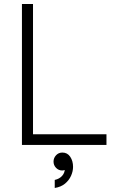

<svg xmlns="http://www.w3.org/2000/svg" viewBox="-20 -720 573 954"><path d="M89 0V-700H144V0ZM118 0V-53H509V0ZM252 214V174Q275 169 288.5 154Q302 139 302 119Q302 104 298 95L320 82Q323 89 323 97Q323 107 317 114Q311 121 303.5 124Q296 127 289 127Q271 127 258.5 114Q246 101 246 83Q246 65 258.5 51.5Q271 38 290 38Q315 38 329 59Q343 80 343 109Q343 131 333 153.5Q323 176 303 192.5Q283 209 252 214Z"/></svg>

Font: Fustat Light
Style: Regular
Weight: 300
Designer: Mohamed Gaber, Khaled Hosny, Laura Garcia Mut
Foundry: Kief Type Foundry, Alif Type Foundry, Hard Type Foundry
Version: Version 1.007